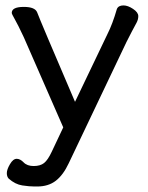

<svg xmlns="http://www.w3.org/2000/svg" viewBox="-20 -511 540 701"><path d="M115.7 169.9H106Q86.9 169.9 61.3 166Q35.6 162.1 11.7 141.1Q4.9 133.8 4.9 121.1Q4.9 107.9 16.4 88.4Q27.8 68.8 41 68.8Q53.7 68.8 66.4 82Q79.1 95.2 103 95.2Q127 95.2 140.9 84.2Q154.8 73.2 168.9 43L210.9 -45.9L66.9 -375Q44.9 -421.9 33.9 -440.9Q22.9 -460 22.9 -463.9Q22.9 -485.8 66.9 -485.8Q107.9 -485.8 115.7 -465.8Q127 -435.1 253.9 -139.2L372.1 -386.2Q391.1 -423.8 406.7 -478Q412.1 -491.2 430.7 -491.2Q446.8 -491.2 465.8 -478.5Q484.9 -465.8 484.9 -452.1Q484.9 -439.9 478.8 -428.5Q472.7 -417 461.7 -396.5Q450.7 -376 441.9 -357.9L231 85Q210.9 127.9 183.8 148.9Q156.7 169.9 115.7 169.9Z"/></svg>

Font: LXGW WenKai GB Screen
Style: Regular
Weight: 400
Designer: LXGW / Fontworks Inc.
Foundry: LXGW / Fontworks Inc.
Version: Version 1.321;February 19, 2024;FontCreator 14.0.0.2901 64-b